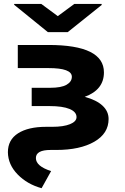

<svg xmlns="http://www.w3.org/2000/svg" viewBox="-20 -759 640 985"><path d="M20.5 22Q20.5 -42 72.8 -75.2Q125 -108.4 216.3 -108.4H247.6Q306.2 -108.4 339.4 -122.1Q372.6 -135.7 372.6 -158.2Q372.6 -185.1 336.9 -200Q301.3 -214.8 233.9 -214.8H142.6V-308.6H237.3Q294.4 -308.6 321.5 -324.2Q348.6 -339.8 348.6 -365.2Q348.6 -409.7 229 -409.7H71.3V-528.3H229Q513.2 -528.3 513.2 -387.7Q513.2 -298.3 414.6 -262.2Q474.6 -246.1 505.9 -217Q537.1 -188 537.1 -148.4Q537.1 -74.2 463.9 -32Q390.6 10.3 268.6 10.3H239.7Q164.1 10.3 164.1 51.8Q164.1 93.8 242.2 118.7L193.4 206.5Q120.1 186.5 70.8 136.2Q21.5 85.9 20.5 22ZM225.6 -594.2 52.7 -734.4V-738.8H191.9L276.4 -676.3L361.3 -738.8H501.5V-733.4L327.6 -594.2Z"/></svg>

Font: Bert Sans Black
Style: Regular
Weight: 900
Designer: Christian Robertson, Adam Twardoch, & Cristiano Sobral
Foundry: Google
Version: Version 12.135;January 10, 2020;FontCreator 12.0.0.2547 64-b